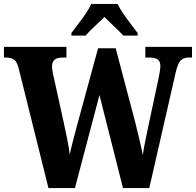

<svg xmlns="http://www.w3.org/2000/svg" viewBox="-23 -951 991 971"><path d="M71 -607Q63 -638 48.5 -649Q34 -660 8 -660H-3V-714H313V-660H292Q240 -660 240 -615Q240 -607 243 -588.5Q246 -570 250 -555L300 -328Q308 -293 317 -247Q326 -201 330 -169Q336 -201 345 -234Q354 -267 364 -307L473 -707H562L661 -332Q673 -283 683 -241.5Q693 -200 699 -167Q704 -201 713 -244Q722 -287 731 -331L779 -555Q782 -569 785 -588Q788 -607 788 -617Q788 -640 774.5 -650Q761 -660 733 -660H712V-714H948V-660H931Q906 -660 891 -645.5Q876 -631 865 -582L732 0H599L480 -470L356 0H222ZM338 -784Q352 -803 372 -829Q392 -855 410.5 -882Q429 -909 438 -931H572Q582 -909 600.5 -882Q619 -855 639 -829Q659 -803 673 -784V-771H601Q591 -782 573.5 -799Q556 -816 537 -834Q518 -852 505 -865Q484 -844 455 -817Q426 -790 410 -771H338Z"/></svg>

Font: Noto Serif Bengali Condensed ExtraBold
Style: Regular
Weight: 800
Width: 3
Designer: Juan Bruce, Universal Thirst, Indian Type Foundry and the Monotype Design Team.
Foundry: Monotype Imaging Inc.
Version: Version 2.003; ttfautohint (v1.8.4.7-5d5b)